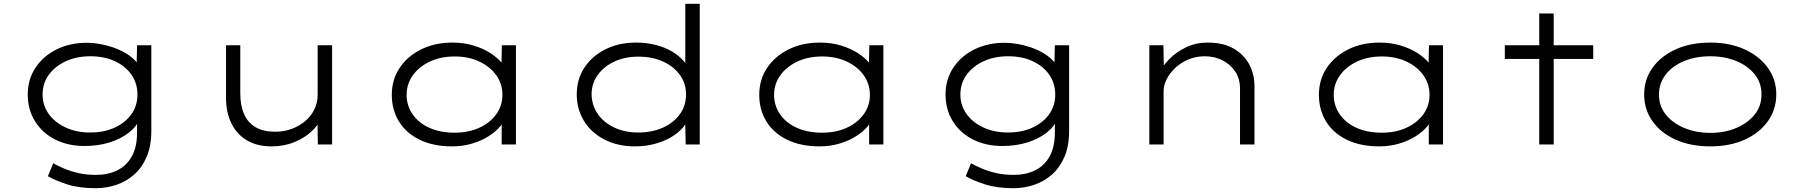

<svg xmlns="http://www.w3.org/2000/svg" viewBox="-20 -760 9490 1010"><path d="M484 230Q396 230 334 210Q272 190 232 167L260 99Q284 112 316 126Q348 140 390.5 150Q433 160 485 160Q548 160 597 136Q646 112 673.5 62.5Q701 13 701 -63V-133L714 -135Q699 -94 657 -61.5Q615 -29 555.5 -10.5Q496 8 425 8Q337 8 269.5 -26.5Q202 -61 164 -122.5Q126 -184 126 -263Q126 -342 166.5 -403.5Q207 -465 277.5 -500Q348 -535 438 -535Q468 -535 503.5 -529Q539 -523 574 -511Q609 -499 640 -481Q671 -463 692.5 -439.5Q714 -416 721 -387L698 -389L701 -522H776V-72Q776 8 751.5 65Q727 122 685.5 158.5Q644 195 591.5 212.5Q539 230 484 230ZM454 -63Q529 -63 585 -89.5Q641 -116 672 -160.5Q703 -205 703 -262Q703 -322 671.5 -367Q640 -412 584.5 -438Q529 -464 455 -464Q383 -464 326.5 -438Q270 -412 237 -367Q204 -322 204 -263Q204 -206 236 -161Q268 -116 325 -89.5Q382 -63 454 -63Z M1408 10Q1333 10 1279.5 -21.5Q1226 -53 1197.5 -110.5Q1169 -168 1169 -246V-522H1244V-269Q1244 -204 1264.5 -158.5Q1285 -113 1326 -90Q1367 -67 1427 -67Q1474 -67 1514.5 -82Q1555 -97 1586 -123.5Q1617 -150 1634 -185.5Q1651 -221 1651 -262V-522H1727V0H1652L1650 -124L1663 -130Q1652 -99 1616.5 -66.5Q1581 -34 1527.5 -12Q1474 10 1408 10Z M2359 10Q2260 10 2188.5 -24.5Q2117 -59 2079 -120.5Q2041 -182 2041 -261Q2041 -341 2082 -402.5Q2123 -464 2195 -500Q2267 -536 2360 -536Q2420 -536 2471 -520.5Q2522 -505 2560 -480.5Q2598 -456 2620.5 -427.5Q2643 -399 2645 -373L2617 -375L2620 -522H2694V0H2619V-148L2638 -156Q2636 -126 2612.5 -97Q2589 -68 2550.5 -43.5Q2512 -19 2462.5 -4.5Q2413 10 2359 10ZM2372 -62Q2445 -62 2501.5 -88Q2558 -114 2590.5 -159Q2623 -204 2623 -261Q2623 -318 2591 -363.5Q2559 -409 2502 -436Q2445 -463 2372 -463Q2298 -463 2241 -436Q2184 -409 2151.5 -363.5Q2119 -318 2119 -261Q2119 -205 2150 -159.5Q2181 -114 2238 -88Q2295 -62 2372 -62Z M3320 10Q3230 10 3160.5 -25.5Q3091 -61 3052.5 -123Q3014 -185 3014 -263Q3014 -343 3054 -404Q3094 -465 3164.5 -500.5Q3235 -536 3326 -536Q3382 -536 3430 -523.5Q3478 -511 3514.5 -489.5Q3551 -468 3576 -439.5Q3601 -411 3611 -378L3585 -385V-740H3661V0H3587L3584 -147L3605 -148Q3597 -117 3571.5 -88Q3546 -59 3508 -37Q3470 -15 3422 -2.5Q3374 10 3320 10ZM3337 -63Q3411 -63 3468 -89Q3525 -115 3557 -160Q3589 -205 3589 -264Q3589 -320 3557.5 -364.5Q3526 -409 3469.5 -435.5Q3413 -462 3338 -462Q3267 -462 3211.5 -436Q3156 -410 3124 -365Q3092 -320 3092 -264Q3093 -206 3124.5 -160.5Q3156 -115 3211.5 -89Q3267 -63 3337 -63Z M4292 10Q4193 10 4121.5 -24.5Q4050 -59 4012 -120.5Q3974 -182 3974 -261Q3974 -341 4015 -402.5Q4056 -464 4128 -500Q4200 -536 4293 -536Q4353 -536 4404 -520.5Q4455 -505 4493 -480.5Q4531 -456 4553.5 -427.5Q4576 -399 4578 -373L4550 -375L4553 -522H4627V0H4552V-148L4571 -156Q4569 -126 4545.5 -97Q4522 -68 4483.5 -43.5Q4445 -19 4395.5 -4.5Q4346 10 4292 10ZM4305 -62Q4378 -62 4434.5 -88Q4491 -114 4523.5 -159Q4556 -204 4556 -261Q4556 -318 4524 -363.5Q4492 -409 4435 -436Q4378 -463 4305 -463Q4231 -463 4174 -436Q4117 -409 4084.5 -363.5Q4052 -318 4052 -261Q4052 -205 4083 -159.5Q4114 -114 4171 -88Q4228 -62 4305 -62Z M5312 230Q5224 230 5162 210Q5100 190 5060 167L5088 99Q5112 112 5144 126Q5176 140 5218.5 150Q5261 160 5313 160Q5376 160 5425 136Q5474 112 5501.5 62.5Q5529 13 5529 -63V-133L5542 -135Q5527 -94 5485 -61.5Q5443 -29 5383.5 -10.5Q5324 8 5253 8Q5165 8 5097.5 -26.5Q5030 -61 4992 -122.5Q4954 -184 4954 -263Q4954 -342 4994.5 -403.5Q5035 -465 5105.5 -500Q5176 -535 5266 -535Q5296 -535 5331.5 -529Q5367 -523 5402 -511Q5437 -499 5468 -481Q5499 -463 5520.5 -439.5Q5542 -416 5549 -387L5526 -389L5529 -522H5604V-72Q5604 8 5579.5 65Q5555 122 5513.5 158.5Q5472 195 5419.5 212.5Q5367 230 5312 230ZM5282 -63Q5357 -63 5413 -89.5Q5469 -116 5500 -160.5Q5531 -205 5531 -262Q5531 -322 5499.5 -367Q5468 -412 5412.5 -438Q5357 -464 5283 -464Q5211 -464 5154.5 -438Q5098 -412 5065 -367Q5032 -322 5032 -263Q5032 -206 5064 -161Q5096 -116 5153 -89.5Q5210 -63 5282 -63Z M6026 0V-522H6100L6103 -373L6076 -374Q6095 -412 6131 -449Q6167 -486 6218.5 -511Q6270 -536 6333 -536Q6414 -536 6468.5 -505Q6523 -474 6551 -422Q6579 -370 6579 -307V0H6503V-294Q6503 -345 6478.5 -382.5Q6454 -420 6412 -442Q6370 -464 6318 -464Q6271 -464 6231 -447Q6191 -430 6162 -402.5Q6133 -375 6117 -343Q6101 -311 6101 -280V0H6064Q6049 0 6039.5 0Q6030 0 6026 0Z M7236 10Q7137 10 7065.5 -24.5Q6994 -59 6956 -120.5Q6918 -182 6918 -261Q6918 -341 6959 -402.5Q7000 -464 7072 -500Q7144 -536 7237 -536Q7297 -536 7348 -520.5Q7399 -505 7437 -480.5Q7475 -456 7497.5 -427.5Q7520 -399 7522 -373L7494 -375L7497 -522H7571V0H7496V-148L7515 -156Q7513 -126 7489.5 -97Q7466 -68 7427.5 -43.5Q7389 -19 7339.5 -4.5Q7290 10 7236 10ZM7249 -62Q7322 -62 7378.5 -88Q7435 -114 7467.5 -159Q7500 -204 7500 -261Q7500 -318 7468 -363.5Q7436 -409 7379 -436Q7322 -463 7249 -463Q7175 -463 7118 -436Q7061 -409 7028.5 -363.5Q6996 -318 6996 -261Q6996 -205 7027 -159.5Q7058 -114 7115 -88Q7172 -62 7249 -62Z M8077 0V-689H8153V0ZM7896 -450V-522H8361V-450Z M8977 10Q8874 10 8795.5 -25Q8717 -60 8673 -122Q8629 -184 8629 -263Q8629 -342 8673 -403.5Q8717 -465 8795.5 -500.5Q8874 -536 8977 -536Q9079 -536 9157 -500.5Q9235 -465 9279.5 -403.5Q9324 -342 9324 -263Q9324 -184 9279.5 -122Q9235 -60 9157 -25Q9079 10 8977 10ZM8977 -61Q9053 -61 9114 -87Q9175 -113 9211 -158.5Q9247 -204 9246 -263Q9247 -322 9211.5 -367.5Q9176 -413 9114.5 -438.5Q9053 -464 8977 -464Q8900 -464 8838.5 -438.5Q8777 -413 8742 -367.5Q8707 -322 8707 -263Q8706 -204 8742 -158.5Q8778 -113 8839.5 -87Q8901 -61 8977 -61Z"/></svg>

Font: Lexend Zetta Light
Style: Regular
Weight: 300
Designer: Bonnie Shaver-Troup, Thomas Jockin
Foundry: Lexend
Version: Version 1.007